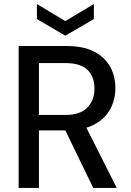

<svg xmlns="http://www.w3.org/2000/svg" viewBox="-20 -927 644 947"><path d="M72 0V-700H309Q392 -700 445 -672Q498 -644 523.5 -597.5Q549 -551 549 -492Q549 -436 523.5 -388.5Q498 -341 444 -312.5Q390 -284 306 -284H172V0ZM440 0 289 -311H399L556 0ZM172 -360H302Q376 -360 411 -396.5Q446 -433 446 -490Q446 -548 412 -582Q378 -616 301 -616H172ZM302 -751 162 -833V-907L302 -823L443 -907V-833Z"/></svg>

Font: DM Sans 24pt Medium
Style: Regular
Weight: 500
Designer: Colophon Foundry, Jonny Pinhorn
Foundry: Colophon Foundry
Version: Version 4.004;gftools[0.9.30]